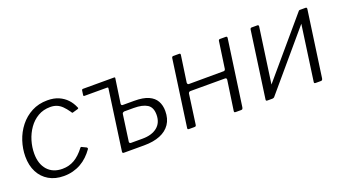

<svg xmlns="http://www.w3.org/2000/svg" viewBox="-49 -952 2454 1374"><g transform="rotate(-20 1178.5 -265.0)"><path d="M332 -540Q382 -540 418 -524Q454 -508 479 -481.5Q504 -455 519 -419Q522 -414 521 -411.5Q520 -409 516 -407L474 -395Q471 -394 468.5 -396.5Q466 -399 463 -405Q443 -434 424 -452.5Q405 -471 383.5 -479.5Q362 -488 335 -488Q282 -488 241 -464Q200 -440 171.5 -399.5Q143 -359 128.5 -310.5Q114 -262 114 -213Q114 -134 155 -88Q196 -42 268 -42Q319 -42 360 -66Q401 -90 439 -140Q444 -146 450 -142L483 -126Q485 -125 487 -121Q489 -117 486 -112Q467 -85 443 -62Q419 -39 390.5 -23Q362 -7 329.5 1.5Q297 10 260 10Q195 10 147 -18Q99 -46 73 -96.5Q47 -147 47 -215Q47 -274 66 -332Q85 -390 122 -437Q159 -484 212 -512Q265 -540 332 -540Z M719 0Q707 0 709 -13L773 -470Q775 -479 766 -479H594Q585 -479 586 -487L591 -522Q593 -530 601 -530H837Q846 -530 844 -522L817 -337Q817 -324 828 -324H916Q984 -324 1024 -306Q1064 -288 1082 -255.5Q1100 -223 1100 -180Q1100 -121 1073 -81Q1046 -41 995.5 -20.5Q945 0 874 0ZM791 -49H879Q950 -49 991 -82Q1032 -115 1032 -177Q1032 -233 996.5 -255Q961 -277 895 -277H822Q817 -276 812.5 -273Q808 -270 807 -263L779 -62Q778 -57 781.5 -53Q785 -49 791 -49Z M1217 0Q1209 0 1206.5 -2.5Q1204 -5 1205 -12L1276 -518Q1278 -530 1288 -530H1333Q1344 -530 1342 -518L1313 -317Q1313 -311 1316 -307Q1319 -303 1324 -303L1588 -304Q1594 -303 1598 -307Q1602 -311 1603 -316L1632 -518Q1633 -530 1644 -530H1689Q1699 -530 1698 -518L1627 -15Q1625 -6 1622 -3Q1619 0 1610 0H1573Q1564 0 1561.5 -2.5Q1559 -5 1560 -12L1593 -239Q1593 -245 1590.5 -248.5Q1588 -252 1581 -252H1318Q1312 -252 1308 -249Q1304 -246 1302 -240L1271 -15Q1270 -6 1267 -3Q1264 0 1254 0Z M1938 -518 1867 -15Q1865 0 1850 0H1814Q1806 0 1803.5 -2.5Q1801 -5 1802 -12L1873 -518Q1875 -530 1885 -530H1929Q1939 -530 1938 -518ZM2305 -518 2234 -15Q2232 -6 2229 -3Q2226 0 2217 0H2181Q2173 0 2170.5 -2.5Q2168 -5 2169 -12L2240 -518Q2242 -530 2252 -530H2296Q2306 -530 2305 -518ZM2243 -526 2278 -492 1863 -3 1828 -38Z"/></g></svg>

Font: Libre Franklin Light
Style: Italic
Weight: 300
Italic angle: -8°
Designer: Pablo Impallari, Rodrigo Fuenzalida, Nhung Nguyen
Foundry: Impallari Type
Version: Version 3.000